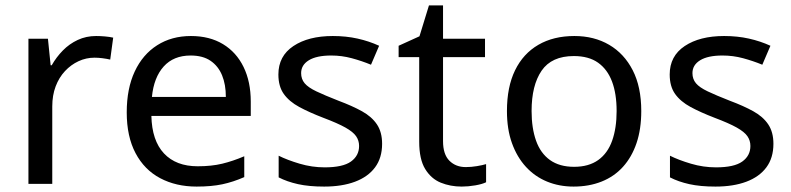

<svg xmlns="http://www.w3.org/2000/svg" viewBox="-20 -679 2921 709"><path d="M335 -546Q350 -546 367.5 -544.5Q385 -543 398 -540L387 -459Q374 -462 358.5 -464Q343 -466 329 -466Q298 -466 270 -453Q242 -440 220 -416.5Q198 -393 185.5 -360Q173 -327 173 -286V0H85V-536H157L167 -438H171Q188 -468 212 -492.5Q236 -517 267 -531.5Q298 -546 335 -546Z M685 -546Q754 -546 803.5 -516Q853 -486 879.5 -431.5Q906 -377 906 -304V-251H539Q541 -160 585.5 -112.5Q630 -65 710 -65Q761 -65 800.5 -74.5Q840 -84 882 -102V-25Q841 -7 801 1.5Q761 10 706 10Q630 10 571.5 -21Q513 -52 480.5 -113.5Q448 -175 448 -264Q448 -352 477.5 -415Q507 -478 560.5 -512Q614 -546 685 -546ZM684 -474Q621 -474 584.5 -433.5Q548 -393 541 -321H814Q814 -367 800 -401Q786 -435 757.5 -454.5Q729 -474 684 -474Z M1391 -148Q1391 -96 1365 -61Q1339 -26 1291 -8Q1243 10 1177 10Q1121 10 1080.5 1Q1040 -8 1009 -24V-104Q1041 -88 1086.5 -74.5Q1132 -61 1179 -61Q1246 -61 1276 -82.5Q1306 -104 1306 -140Q1306 -160 1295 -176Q1284 -192 1255.5 -208Q1227 -224 1174 -244Q1122 -264 1085 -284Q1048 -304 1028 -332Q1008 -360 1008 -404Q1008 -472 1063.5 -509Q1119 -546 1209 -546Q1258 -546 1300.5 -536.5Q1343 -527 1380 -510L1350 -440Q1316 -454 1279 -464Q1242 -474 1203 -474Q1149 -474 1120.5 -456.5Q1092 -439 1092 -409Q1092 -387 1105 -371.5Q1118 -356 1148.5 -341.5Q1179 -327 1230 -307Q1281 -288 1317 -268Q1353 -248 1372 -219.5Q1391 -191 1391 -148Z M1700 -62Q1720 -62 1741 -65.5Q1762 -69 1775 -73V-6Q1761 1 1735 5.5Q1709 10 1685 10Q1643 10 1607.5 -4.5Q1572 -19 1550 -55Q1528 -91 1528 -156V-468H1452V-510L1529 -545L1564 -659H1616V-536H1771V-468H1616V-158Q1616 -109 1639.5 -85.5Q1663 -62 1700 -62Z M2348 -269Q2348 -202 2330.5 -150.5Q2313 -99 2280.5 -63Q2248 -27 2201.5 -8.5Q2155 10 2098 10Q2045 10 2000 -8.5Q1955 -27 1922 -63Q1889 -99 1870.5 -150.5Q1852 -202 1852 -269Q1852 -358 1882 -419.5Q1912 -481 1968 -513.5Q2024 -546 2101 -546Q2174 -546 2229.5 -513.5Q2285 -481 2316.5 -419.5Q2348 -358 2348 -269ZM1943 -269Q1943 -206 1959.5 -159.5Q1976 -113 2011 -88Q2046 -63 2100 -63Q2154 -63 2189 -88Q2224 -113 2240.5 -159.5Q2257 -206 2257 -269Q2257 -333 2240 -378Q2223 -423 2188.5 -447.5Q2154 -472 2099 -472Q2017 -472 1980 -418Q1943 -364 1943 -269Z M2836 -148Q2836 -96 2810 -61Q2784 -26 2736 -8Q2688 10 2622 10Q2566 10 2525.5 1Q2485 -8 2454 -24V-104Q2486 -88 2531.5 -74.5Q2577 -61 2624 -61Q2691 -61 2721 -82.5Q2751 -104 2751 -140Q2751 -160 2740 -176Q2729 -192 2700.5 -208Q2672 -224 2619 -244Q2567 -264 2530 -284Q2493 -304 2473 -332Q2453 -360 2453 -404Q2453 -472 2508.5 -509Q2564 -546 2654 -546Q2703 -546 2745.5 -536.5Q2788 -527 2825 -510L2795 -440Q2761 -454 2724 -464Q2687 -474 2648 -474Q2594 -474 2565.5 -456.5Q2537 -439 2537 -409Q2537 -387 2550 -371.5Q2563 -356 2593.5 -341.5Q2624 -327 2675 -307Q2726 -288 2762 -268Q2798 -248 2817 -219.5Q2836 -191 2836 -148Z"/></svg>

Font: uoriya25
Style: Book
Weight: 400
Designer: Jelle Bosma - Monotype Design Team
Foundry: Monotype Imaging Inc.
Version: Version 2.003